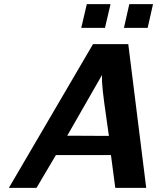

<svg xmlns="http://www.w3.org/2000/svg" viewBox="-20 -911 762 931"><path d="M374 -776 401 -891H516L489 -776ZM581 -776 607 -891H722L696 -776ZM23 0 431 -697H602L689 0H539L518 -159H251L157 0ZM306 -253Q340 -253 407.5 -252.5Q475 -252 508 -252Q504 -283 494 -351.5Q484 -420 478.5 -469.5Q473 -519 475 -548Z"/></svg>

Font: Coval
Style: ExtraBold Italic
Weight: 800
Foundry: Context Ltd
Version: Version 001.000